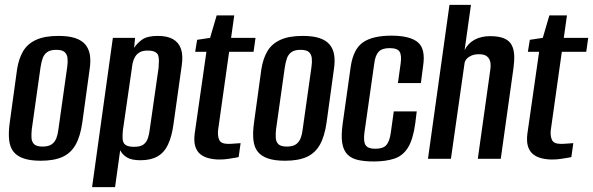

<svg xmlns="http://www.w3.org/2000/svg" viewBox="-20 -650 2428 786"><path d="M147 8Q105 8 78 -1Q51 -10 36 -28Q21 -46 17.5 -76Q14 -106 20 -149L50 -367Q57 -411 75 -441Q93 -471 128 -487Q163 -503 219 -503Q261 -503 288 -494Q315 -485 329.5 -467.5Q344 -450 348 -425Q352 -400 347 -367L317 -149Q309 -92 289.5 -57.5Q270 -23 235.5 -7.5Q201 8 147 8ZM154 -50Q179 -50 192 -59.5Q205 -69 211 -85Q217 -101 219 -120L255 -375Q258 -395 256.5 -411Q255 -427 245 -436.5Q235 -446 210 -446Q186 -446 173 -436.5Q160 -427 154.5 -411Q149 -395 146 -375L110 -120Q108 -101 109 -85Q110 -69 120 -59.5Q130 -50 154 -50Z M357 116 442 -495H533L529 -454Q541 -473 562 -488Q583 -503 626 -503Q665 -503 688.5 -489.5Q712 -476 721 -449.5Q730 -423 724 -382L690 -140Q683 -90 667.5 -57.5Q652 -25 624.5 -9.5Q597 6 555 6Q518 6 499 -6Q480 -18 472 -35L451 116ZM529 -49Q555 -49 567.5 -58.5Q580 -68 585.5 -84.5Q591 -101 593 -120L629 -371Q630 -386 630.5 -399Q631 -412 628 -422Q625 -432 614.5 -437.5Q604 -443 584 -443Q565 -443 553 -436.5Q541 -430 534 -419Q527 -408 524 -395.5Q521 -383 520 -372L483 -116Q481 -97 482 -81Q483 -65 493.5 -57Q504 -49 529 -49Z M878 3Q856 3 835.5 -2Q815 -7 800.5 -18.5Q786 -30 779.5 -50.5Q773 -71 777 -103L825 -438H779L787 -487L840 -495L867 -587H939L926 -495H1026L1018 -438H918L873 -119Q870 -96 877 -78.5Q884 -61 914 -61Q927 -61 943.5 -62.5Q960 -64 965 -64L957 -7Q954 -6 942 -4Q930 -2 913.5 0.5Q897 3 878 3Z M1147 8Q1105 8 1078 -1Q1051 -10 1036 -28Q1021 -46 1017.5 -76Q1014 -106 1020 -149L1050 -367Q1057 -411 1075 -441Q1093 -471 1128 -487Q1163 -503 1219 -503Q1261 -503 1288 -494Q1315 -485 1329.5 -467.5Q1344 -450 1348 -425Q1352 -400 1347 -367L1317 -149Q1309 -92 1289.5 -57.5Q1270 -23 1235.5 -7.5Q1201 8 1147 8ZM1154 -50Q1179 -50 1192 -59.5Q1205 -69 1211 -85Q1217 -101 1219 -120L1255 -375Q1258 -395 1256.5 -411Q1255 -427 1245 -436.5Q1235 -446 1210 -446Q1186 -446 1173 -436.5Q1160 -427 1154.5 -411Q1149 -395 1146 -375L1110 -120Q1108 -101 1109 -85Q1110 -69 1120 -59.5Q1130 -50 1154 -50Z M1510 11Q1473 11 1446 5Q1419 -1 1402.5 -17.5Q1386 -34 1381 -64.5Q1376 -95 1383 -145L1416 -379Q1427 -450 1466.5 -477Q1506 -504 1582 -504Q1658 -504 1690.5 -477Q1723 -450 1712 -379L1703 -310H1609L1620 -389Q1625 -423 1616 -438Q1607 -453 1575 -453Q1544 -453 1530 -438Q1516 -423 1512 -389L1472 -108Q1467 -71 1476.5 -56Q1486 -41 1516 -41Q1548 -41 1561.5 -56Q1575 -71 1580 -108L1592 -194H1686L1680 -145Q1671 -79 1650 -45.5Q1629 -12 1594 -0.5Q1559 11 1510 11Z M1732 0 1820 -630H1908L1882 -445Q1896 -473 1923 -487.5Q1950 -502 1986 -502Q2023 -502 2044.5 -492.5Q2066 -483 2075 -465Q2084 -447 2085 -423.5Q2086 -400 2082 -371L2030 0H1936L1986 -356Q1988 -368 1988.5 -380.5Q1989 -393 1985 -403.5Q1981 -414 1971 -421Q1961 -428 1940 -428Q1922 -428 1909 -422Q1896 -416 1889.5 -408Q1883 -400 1882 -393L1826 0Z M2240 3Q2218 3 2197.5 -2Q2177 -7 2162.5 -18.5Q2148 -30 2141.5 -50.5Q2135 -71 2139 -103L2187 -438H2141L2149 -487L2202 -495L2229 -587H2301L2288 -495H2388L2380 -438H2280L2235 -119Q2232 -96 2239 -78.5Q2246 -61 2276 -61Q2289 -61 2305.5 -62.5Q2322 -64 2327 -64L2319 -7Q2316 -6 2304 -4Q2292 -2 2275.5 0.5Q2259 3 2240 3Z"/></svg>

Font: Alumni Sans SemiBold
Style: Italic
Weight: 600
Italic angle: -8°
Version: Version 1.016